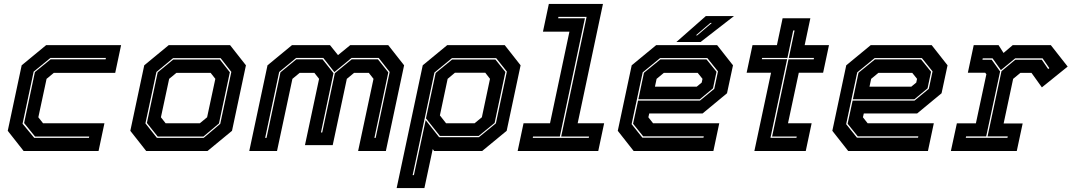

<svg xmlns="http://www.w3.org/2000/svg" viewBox="-20 -770 5464 979"><path d="M100.5 0 19.5 -103 90.5 -437 215.5 -540H597.5L567.5 -398.5H254.5L217.5 -368L175.5 -172L199.5 -141.5H512.5L482.5 0ZM154.5 -67H433.5L435 -74H158.5L103 -142.5L158 -402.5L238 -467.5H518.5L520 -474.5H237L151.5 -404.5L95 -139Z M725.5 0 644.5 -103 715.5 -437 840.5 -540H1153L1234 -437L1163 -103L1038 0ZM780 -67H1018.5L1103 -138.5L1159.5 -403.5L1105 -473.5H862.5L777.5 -403L721.5 -141ZM784 -74 729 -143 784 -401 863.5 -466.5H1101L1152 -401.5L1096.5 -140.5L1017.5 -74ZM824.5 -141.5H999L1036 -172L1078 -368L1054 -398.5H879.5L842.5 -368L800.5 -172Z M1251 0 1344 -437 1469 -540H1662.5L1703.5 -489L1766 -540H1959.5L2040.5 -437L1947.5 0H1806L1884.5 -368L1860.5 -398.5H1785.5L1748.5 -368L1676.5 -30H1535L1607 -368L1583 -398.5H1508L1471 -368L1392.5 0ZM1332 -67H1339L1410 -401L1491 -467.5H1624.5L1680.5 -397L1616.5 -94.5H1623L1687.5 -397L1773.5 -467.5H1907L1960 -401L1889 -67H1895.5L1967 -403L1911 -474.5H1772.5L1685 -402.5L1628.5 -474.5H1490L1403.5 -403Z M2002.5 189 2135.5 -437 2260.5 -540H2553.5L2634.5 -437L2563.5 -103L2438.5 0H2193.5L2186.5 -10L2144 189ZM2084 123H2090.5L2150.5 -157.5L2219 -70.5H2422L2508.5 -141L2564.5 -405L2510 -473.5H2284.5L2195 -400ZM2254.5 -141.5H2400L2437 -172L2478.5 -368L2454.5 -399H2299.5L2262.5 -368L2223 -181.5ZM2223 -77 2152 -166.5 2201.5 -398 2285.5 -466.5H2506L2557 -403L2502 -143L2421 -77Z M2619.5 0 2649.5 -141.5H2784.5L2883.5 -608.5H2748.5L2778.5 -750H3054.5L2925.5 -141.5H3060.5L3030.5 0ZM2696.5 -67H2982L2983.5 -74H2841.5L2971 -684H2827.5L2826 -677H2962.5L2834.5 -74H2698Z M3636.5 -540 3717.5 -437 3687 -294.5 3562.5 -191.5H3290.5L3286 -172L3310 -141.5H3647.5L3617.5 0H3211L3130 -103L3201 -437L3326 -540ZM3582.5 -467 3633.5 -404 3615.5 -319.5 3548.5 -264H3235L3263.5 -399L3347 -467ZM3586.5 -474H3346L3257 -401L3200.5 -137L3255.5 -68H3567L3568.5 -75H3259.5L3208 -139L3233.5 -257H3549L3622 -317L3641 -406ZM3537.5 -398.5H3365L3328 -368L3319.5 -328H3532.5L3558 -349L3562 -368ZM3429 -556 3579 -688H3722.5L3552.5 -556ZM3528.5 -590H3535.5L3609.5 -653H3602Z M3826.5 0 3911.5 -399H3787L3817 -540H3941.5L3970.5 -677H4112L4083 -540H4207L4177 -399H4053L3998 -141.5H4118.5L4088.5 0ZM3908.5 -67.5H4041L4042.5 -74H3917L4000.5 -467.5H4129L4130.5 -474.5H4002L4031.5 -614.5H4024.5L3995 -474.5H3866L3864.5 -468H3993.5Z M4730.5 -540 4811.5 -437 4781 -294.5 4656.5 -191.5H4384.5L4380 -172L4404 -141.5H4741.5L4711.5 0H4305L4224 -103L4295 -437L4420 -540ZM4676.5 -467 4727.5 -404 4709.5 -319.5 4642.5 -264H4329L4357.5 -399L4441 -467ZM4680.5 -474H4440L4351 -401L4294.5 -137L4349.5 -68H4661L4662.5 -75H4353.5L4302 -139L4327.5 -257H4643L4716 -317L4735 -406ZM4631.5 -398.5H4459L4422 -368L4413.5 -328H4626.5L4652 -349L4656 -368Z M4828.5 0 4859 -141H4956L5009.5 -391.5L5003.5 -399H4915L4945 -540H5071.5L5097 -500L5144 -540H5338L5424 -430.5L5292.5 -324.5L5239.5 -398.5H5183L5146 -368L5097.5 -140.5H5194.5L5164.5 0ZM4904.5 -67.5H5117L5118.5 -74.5H5015.5L5086.5 -407L5157 -465.5H5292L5324.5 -418L5330.5 -422.5L5296 -472.5H5156.5L5083.5 -412.5L5041 -472.5H4991L4989.5 -465.5H5036.5L5079.5 -405.5L5008.5 -74.5H4906Z"/></svg>

Font: Tourney ExtraBold
Style: Italic
Weight: 800
Italic angle: -12°
Version: Version 1.015